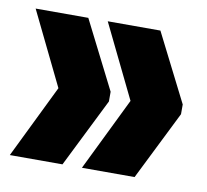

<svg xmlns="http://www.w3.org/2000/svg" viewBox="-56 -516 577 535"><g transform="rotate(10 233.0 -249.0)"><path d="M105 -248 4 -455.5H153L250 -263.5V-236L153 -41H4ZM309 -248 208 -455.5H357L454 -263.5V-236L357 -41H208Z"/></g></svg>

Font: Anek Odia SemiCondensed ExtraBold
Style: Regular
Weight: 800
Width: 4
Designer: Yesha Goshar & Mahesh Sahu (Odia), Yesha Goshar (Latin)
Foundry: Ek Type
Version: Version 1.003